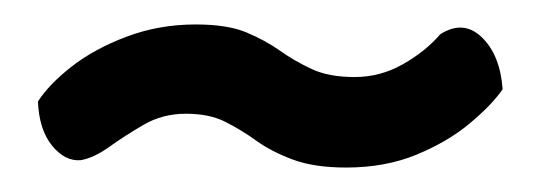

<svg xmlns="http://www.w3.org/2000/svg" viewBox="-20 -349 440 157"><path d="M263 -212Q237 -212 219.5 -218.5Q202 -225 189.5 -234Q177 -243 164 -249.5Q151 -256 132 -256Q113 -256 97.5 -247Q82 -238 69.5 -229Q57 -220 46 -218Q33 -217 22.5 -230Q12 -243 11 -266Q20 -280 38.5 -294.5Q57 -309 83.5 -319Q110 -329 140 -329Q166 -329 181.5 -322.5Q197 -316 209 -307.5Q221 -299 235 -292.5Q249 -286 270 -286Q291 -286 309.5 -296.5Q328 -307 340 -321Q359 -333 374 -318.5Q389 -304 391 -276Q382 -263 364 -248Q346 -233 320.5 -222.5Q295 -212 263 -212Z"/></svg>

Font: Yanone Kaffeesatz
Style: Regular
Weight: 400
Designer: Yanone (Cyrillic: Daniel Pouzeot, Huerta Tipografica, and Cyreal)
Foundry: Yanone
Version: Version 2.003